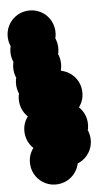

<svg xmlns="http://www.w3.org/2000/svg" viewBox="-166 -650 631 1199"><g transform="rotate(-10 150.0 -50.0)"><path d="M-50 -450Q-50 -491 -30 -525.5Q-10 -560 24.5 -580Q59 -600 100 -600Q141 -600 175.5 -580Q210 -560 230 -525.5Q250 -491 250 -450Q250 -409 230 -374.5Q210 -340 175.5 -320Q141 -300 100 -300Q59 -300 24.5 -320Q-10 -340 -30 -374.5Q-50 -409 -50 -450ZM-50 -50Q-50 -91 -30 -125.5Q-10 -160 24.5 -180Q59 -200 100 -200Q141 -200 175.5 -180Q210 -160 230 -125.5Q250 -91 250 -50Q250 -9 230 25.5Q210 60 175.5 80Q141 100 100 100Q59 100 24.5 80Q-10 60 -30 25.5Q-50 -9 -50 -50ZM50 -50Q50 -91 70 -125.5Q90 -160 124.5 -180Q159 -200 200 -200Q241 -200 275.5 -180Q310 -160 330 -125.5Q350 -91 350 -50Q350 -9 330 25.5Q310 60 275.5 80Q241 100 200 100Q159 100 124.5 80Q90 60 70 25.5Q50 -9 50 -50ZM-50 -350Q-50 -391 -30 -425.5Q-10 -460 24.5 -480Q59 -500 100 -500Q141 -500 175.5 -480Q210 -460 230 -425.5Q250 -391 250 -350Q250 -309 230 -274.5Q210 -240 175.5 -220Q141 -200 100 -200Q59 -200 24.5 -220Q-10 -240 -30 -274.5Q-50 -309 -50 -350ZM-50 -250Q-50 -291 -30 -325.5Q-10 -360 24.5 -380Q59 -400 100 -400Q141 -400 175.5 -380Q210 -360 230 -325.5Q250 -291 250 -250Q250 -209 230 -174.5Q210 -140 175.5 -120Q141 -100 100 -100Q59 -100 24.5 -120Q-10 -140 -30 -174.5Q-50 -209 -50 -250ZM-50 -150Q-50 -191 -30 -225.5Q-10 -260 24.5 -280Q59 -300 100 -300Q141 -300 175.5 -280Q210 -260 230 -225.5Q250 -191 250 -150Q250 -109 230 -74.5Q210 -40 175.5 -20Q141 0 100 0Q59 0 24.5 -20Q-10 -40 -30 -74.5Q-50 -109 -50 -150ZM-50 150Q-50 109 -30 74.5Q-10 40 24.5 20Q59 0 100 0Q141 0 175.5 20Q210 40 230 74.5Q250 109 250 150Q250 191 230 225.5Q210 260 175.5 280Q141 300 100 300Q59 300 24.5 280Q-10 260 -30 225.5Q-50 191 -50 150ZM50 150Q50 109 70 74.5Q90 40 124.5 20Q159 0 200 0Q241 0 275.5 20Q310 40 330 74.5Q350 109 350 150Q350 191 330 225.5Q310 260 275.5 280Q241 300 200 300Q159 300 124.5 280Q90 260 70 225.5Q50 191 50 150ZM50 250Q50 209 70 174.5Q90 140 124.5 120Q159 100 200 100Q241 100 275.5 120Q310 140 330 174.5Q350 209 350 250Q350 291 330 325.5Q310 360 275.5 380Q241 400 200 400Q159 400 124.5 380Q90 360 70 325.5Q50 291 50 250ZM-50 350Q-50 309 -30 274.5Q-10 240 24.5 220Q59 200 100 200Q141 200 175.5 220Q210 240 230 274.5Q250 309 250 350Q250 391 230 425.5Q210 460 175.5 480Q141 500 100 500Q59 500 24.5 480Q-10 460 -30 425.5Q-50 391 -50 350Z"/></g></svg>

Font: TINY 5x3
Style: Regular
Weight: 400
Designer: Jack Halten Fahnestock
Foundry: Velvetyne Type Foundry
Version: Version 1.002